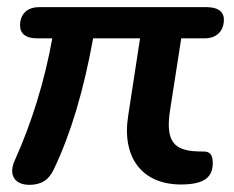

<svg xmlns="http://www.w3.org/2000/svg" viewBox="-20 -508 652 536"><path d="M62 8C96 8 117 -6 131 -37C179 -138 214 -258 240 -401H371L338 -186C319 -68 377 7 485 7C550 7 574 -13 574 -53C574 -78 564 -85 549 -85C542 -85 533 -85 520 -86C458 -91 443 -125 455 -202L486 -401H552C584 -401 605 -421 605 -453C605 -476 588 -488 557 -488H89C56 -488 36 -469 36 -437C36 -414 52 -401 83 -401H126C105 -283 68 -164 22 -62C2 -20 21 8 62 8Z"/></svg>

Font: SN Pro Semibold
Style: Italic
Weight: 600
Italic angle: -9°
Designer: Tobias Whetton
Foundry: Supernotes
Version: Version 1.001;Glyphs 3.2 (3249)